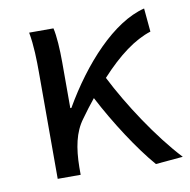

<svg xmlns="http://www.w3.org/2000/svg" viewBox="-68 -624 691 700"><g transform="rotate(-10 277.5 -274.0)"><path d="M92 0H177V-28C178 -99 189 -156 222 -200C239 -224 256 -246 273 -267C325 -167 396 -58 454 9L555 0C472 -89 383 -225 329 -332C396 -405 458 -451 518 -470L510 -557C393 -528 272 -395 186 -246H182V-416C182 -464 179 -514 172 -543H82C91 -495 92 -438 92 -394Z"/></g></svg>

Font: Source Han Sans TC
Style: Regular
Weight: 400
Designer: Ryoko NISHIZUKA 西塚涼子 (kana, bopomofo & ideographs); Paul D. Hunt (Latin, Greek & Cyrillic); Sandoll Communications 산돌커뮤니
Foundry: Adobe
Version: Version 2.002;hotconv 1.0.116;makeotfexe 2.5.65601